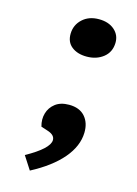

<svg xmlns="http://www.w3.org/2000/svg" viewBox="-112 -617 611 854"><g transform="rotate(15 193.0 -190.0)"><path d="M130.1 -461Q131.1 -501 160.3 -528Q189.5 -555 235.5 -555Q280.5 -555 307.4 -531.5Q334.3 -508 333.4 -472Q332.2 -429 301.1 -404.5Q269.9 -380 224.9 -380Q181.9 -380 155.5 -401Q129 -422 130.1 -461ZM112.4 175 73 114Q175.5 57 176.5 18Q177.1 -5 145.4 -16L111.7 -27Q102.5 -59 110.8 -87.5Q119 -116 143 -134.5Q167 -153 206 -153Q254 -153 279.3 -124.5Q304.5 -96 303.3 -50Q301.7 12 252.7 69.5Q203.7 127 112.4 175Z"/></g></svg>

Font: Literata 7pt
Style: Bold Italic
Weight: 700
Italic angle: -2°
Designer: Latin by Veronika Burian and Jose Scaglione. Greek by Irene Vlachou. Cyrillic by Vera Evstafieva
Foundry: TypeTogether
Version: Version 3.002